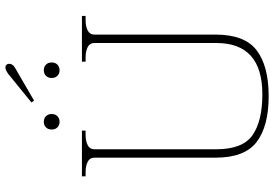

<svg xmlns="http://www.w3.org/2000/svg" viewBox="-176 -856 1041 730"><g transform="rotate(-90 345.0 -490.5)"><path d="M321 -892 428 -979Q444 -991 454 -991Q460 -991 464 -987Q468 -983 468 -977Q468 -963 452 -954L328 -882ZM218 -815Q218 -829 226.5 -837Q235 -845 247 -845Q260 -845 268.5 -837Q277 -829 277 -815Q277 -801 268.5 -793Q260 -785 247 -785Q235 -785 226.5 -793Q218 -801 218 -815ZM414 -815Q414 -829 422.5 -837Q431 -845 443 -845Q456 -845 464.5 -837Q473 -829 473 -815Q473 -801 464.5 -793Q456 -785 443 -785Q431 -785 422.5 -793Q414 -801 414 -815ZM111 -192V-653Q111 -670 95.5 -678Q80 -686 57 -686H40V-700H214V-686H197Q174 -686 158.5 -678Q143 -670 143 -653V-189Q143 -89 196.5 -51.5Q250 -14 352 -14Q547 -14 547 -189V-653Q547 -670 531.5 -678Q516 -686 493 -686H476V-700H650V-686H633Q610 -686 594.5 -678Q579 -670 579 -653V-192Q579 -81 519 -35.5Q459 10 345 10Q231 10 171 -35.5Q111 -81 111 -192Z"/></g></svg>

Font: Taviraj Thin
Style: Regular
Weight: 100
Designer: Katatrad Team
Foundry: CadsonDemak
Version: Version 1.030